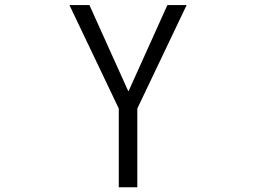

<svg xmlns="http://www.w3.org/2000/svg" viewBox="-20 -540 1040 779"><path d="M261.7 -519.5H342.8L500 -170.9H502L659.2 -519.5H737.3L537.1 -99.6V219.7H461.9V-99.6Z"/></svg>

Font: Gen Shin Gothic Monospace Normal
Style: Regular
Weight: 350
Designer: [Source Han Sans]
Ryoko NISHIZUKA  (kana & ideographs); Paul D. Hunt (Latin, Greek & Cyrillic); Wenlong ZHANG  (bopomofo
Version: Version 1.002.20150607